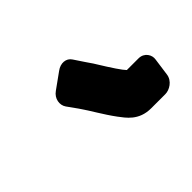

<svg xmlns="http://www.w3.org/2000/svg" viewBox="-55 -822 373 373"><g transform="rotate(-45 132.0 -635.0)"><path d="M264 -604C266 -615 258 -629 242 -629H210C204 -635 192 -653 176 -679C172 -686 167 -692 164 -697L150 -718C143 -729 128 -730 116 -721L84 -698C71 -689 69 -673 76 -663L91 -642C105 -622 116 -601 133 -578C143 -565 157 -543 191 -543H230C241 -543 257 -552 259 -568Z"/></g></svg>

Font: Reckless Catfish
Style: HeavyIt
Weight: 400
Foundry: Cannot Into Space Fonts
Version: Version 0.2894